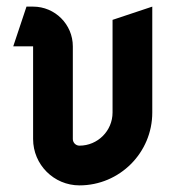

<svg xmlns="http://www.w3.org/2000/svg" viewBox="-20 -540 530 580"><path d="M220 20C341.4 20 440 -78.6 440 -200V-520L320 -480V-200C320 -144.8 275.2 -100 220 -100C209 -100 200 -109 200 -120V-400C200 -466.2 146.2 -520 80 -520H60L20 -400H80V-120C80 -42.7 142.7 20 220 20Z"/></svg>

Font: Abibas
Style: Medium
Weight: 500
Version: Version 0.3